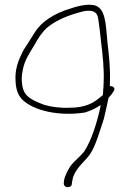

<svg xmlns="http://www.w3.org/2000/svg" viewBox="-20 -749 527 795"><path d="M44 -429C44 -384 52 -355 76 -333C121 -293 218 -266 331 -283C353 -290 369 -297 387 -308L397 -314L395 -303C382 -244 360 -169 328 -121C311 -100 291 -85 277 -68C265 -54 248 -21 245 -1C245 3 244 9 244 12C244 19 251 26 259 26C269 26 277 21 277 15L279 1C287 -49 325 -73 351 -108C376 -142 395 -213 410 -257C416 -281 423 -314 429 -342V-343L430 -345C440 -355 445 -362 451 -372C458 -381 451 -392 440 -392H435V-405C438 -461 431 -523 425 -573C419 -627 420 -696 388 -719C364 -739 307 -726 273 -714C207 -695 153 -660 126 -618C112 -595 93 -566 77 -541C61 -509 44 -473 44 -429ZM70 -427C70 -437 72 -447 74 -458C82 -503 105 -532 125 -567C139 -592 152 -612 172 -632C202 -658 244 -678 286 -691C306 -697 334 -707 356 -704C378 -701 384 -688 387 -670C392 -637 395 -608 399 -571C405 -520 412 -464 409 -406C409 -394 408 -383 407 -372C407 -367 407 -363 406 -357V-355C401 -352 397 -348 394 -345H393C367 -322 331 -303 270 -303C231 -301 193 -306 163 -315C140 -324 112 -334 94 -351C75 -367 70 -396 70 -427ZM410 -252V-253Z"/></svg>

Font: Stray Cat
Style: LtExt
Weight: 300
Version: Version 1.0